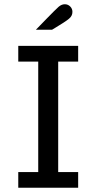

<svg xmlns="http://www.w3.org/2000/svg" viewBox="-20 -884 454 904"><path d="M66 0V-74H160V-594H66V-668H348V-594H254V-74H348V0ZM149 -744Q152 -747 166.5 -762Q181 -777 199.5 -796Q218 -815 234 -831Q250 -847 256 -852Q270 -864 285 -864Q300 -864 310.5 -853.5Q321 -843 321 -828Q321 -809 305 -796Q297 -789 278.5 -777Q260 -765 244 -755.5Q228 -746 225 -744Z"/></svg>

Font: Atkinson Hyperlegible
Style: Regular
Weight: 400
Designer: Elliott Scott, Megan Eiswerth, Linus Boman, Theodore Petrosky
Foundry: Braille Institute
Version: Version 1.006; ttfautohint (v1.8.3)